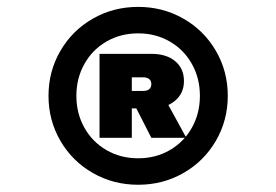

<svg xmlns="http://www.w3.org/2000/svg" viewBox="-20 -891 790 549"><path d="M506 -659Q506 -624 480 -602.5Q454 -581 413 -581H356.9V-497H264.6V-737H413Q456 -737 481 -716Q506 -695 506 -659ZM412.7 -650.4Q412.7 -659.8 406.7 -664.8Q400.7 -669.9 389.1 -669.9H356.9V-631H389.1Q400.7 -631 406.7 -636Q412.7 -641.1 412.7 -650.4ZM361.7 -597H458L512.7 -497H412.7ZM118.7 -617Q118.7 -687.2 152.8 -745.8Q187 -804.4 245.7 -837.8Q304.4 -871.3 375 -871.3Q445.6 -871.3 504.3 -837.8Q563 -804.4 597.2 -745.8Q631.3 -687.3 631.3 -617Q631.3 -546.8 597.2 -488.2Q563 -429.6 504.3 -396.2Q445.6 -362.7 375 -362.7Q304.4 -362.7 245.7 -396.2Q187 -429.6 152.8 -488.2Q118.7 -546.7 118.7 -617ZM551.6 -617Q551.6 -667.3 528.7 -708.1Q505.9 -748.9 465.6 -772.2Q425.3 -795.6 375 -795.6Q324.7 -795.6 284.4 -772.2Q244.1 -748.9 221.3 -708.1Q198.4 -667.3 198.4 -617Q198.4 -566.7 221.3 -525.9Q244.1 -485.1 284.4 -461.8Q324.7 -438.4 375 -438.4Q425.3 -438.4 465.6 -461.8Q505.9 -485.1 528.7 -525.9Q551.6 -566.7 551.6 -617Z"/></svg>

Font: Martian Mono sWd Rg
Style: Regular
Weight: 400
Width: 6
Monospace: yes
Designer: Roman Shamin
Foundry: Evil Martians
Version: Version 1.000